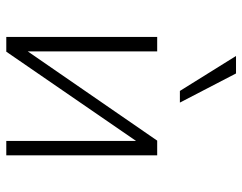

<svg xmlns="http://www.w3.org/2000/svg" viewBox="-102 -688 789 626"><g transform="rotate(90 293.0 -374.5)"><path d="M100 0V-492H147V-67H145L438 -492H486V0H439V-426H441L148 0ZM276 -566 162 -749H219L314 -566Z"/></g></svg>

Font: Nunito Sans 7pt SemiCondensed ExtraLight
Style: Regular
Weight: 250
Width: 4
Designer: Vernon Adams
Foundry: Vernon Adams
Version: Version 3.101;gftools[0.9.27]